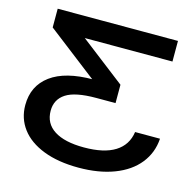

<svg xmlns="http://www.w3.org/2000/svg" viewBox="-110 -863 1003 990"><g transform="rotate(15 391.5 -368.0)"><path d="M720 -640H130L160 -711L492 -455V-357H389Q277 -357 228 -325Q179 -293 179 -233Q179 -165 234.5 -129.5Q290 -94 393 -94Q500 -94 559 -131Q618 -168 628 -239H761Q756 -163 710 -105.5Q664 -48 582.5 -17Q501 14 393 14Q284 14 205.5 -16.5Q127 -47 86 -101.5Q45 -156 45 -227Q45 -330 123 -387.5Q201 -445 350 -445H422L402 -400L78 -650V-750H720Z"/></g></svg>

Font: Unbounded Variable
Style: Regular
Weight: 400
Designer: Luke Prowse, Jean-Baptiste Morizot, Fátima Lázaro, Florian Runge
Foundry: NaN
Version: Version 1.600;FEAKit 1.0